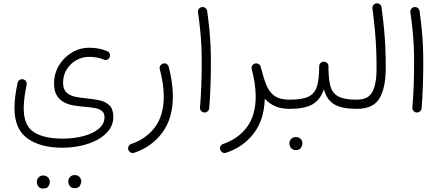

<svg xmlns="http://www.w3.org/2000/svg" viewBox="-20 -638 2611 1134"><path d="M65.4 1Q65.4 -32.7 70.1 -69.3Q74.7 -106 84 -148.9Q86.4 -160.2 95.9 -166Q105.5 -171.9 116.2 -169.4Q127 -167.5 133.3 -158Q139.6 -148.4 137.2 -137.2Q120.1 -56.2 120.1 2.4Q120.1 103.5 179.7 142.1Q239.3 180.7 349.6 180.7Q417.5 180.7 473.6 165.5Q529.8 150.4 563.5 122.1Q597.2 93.8 597.2 54.2Q597.2 29.3 581.8 17.1Q566.4 4.9 540.8 0.2Q515.1 -4.4 483.9 -6.8Q453.1 -9.3 420.7 -14.2Q388.2 -19 360.8 -32.5Q333.5 -45.9 316.4 -72.8Q299.3 -99.6 299.3 -145.5Q299.3 -202.6 327.6 -250.5Q356 -298.3 403.3 -327.1Q450.7 -356 507.3 -356Q564.9 -356 611.8 -336.4Q622.6 -333 627.4 -322.5Q632.3 -312 628.4 -301.8Q625 -292 615.7 -286.6Q606.4 -281.2 595.2 -285.2Q575.7 -293.9 552.5 -298.1Q529.3 -302.2 507.3 -302.2Q464.8 -302.2 429.7 -282Q394.5 -261.7 373.5 -227.3Q352.5 -192.9 352.5 -149.9Q352.5 -110.4 372.8 -91.6Q393.1 -72.8 425.3 -66.4Q457.5 -60.1 493.2 -56.6Q531.7 -53.2 567.4 -45.7Q603 -38.1 626.2 -15.9Q649.4 6.3 649.4 53.2Q649.4 95.7 624.5 129.4Q599.6 163.1 556.9 186.5Q514.2 210 460.4 222.2Q406.7 234.4 348.6 234.4Q217.8 234.4 141.6 179Q65.4 123.5 65.4 1ZM383.3 432.1Q383.3 418.5 393.6 407.2Q403.8 396 421.4 396Q443.8 396 453.6 412.6Q460 421.4 460 432.6Q460 444.8 451.9 459Q443.8 473.1 420.9 473.1Q405.8 473.1 397.5 466.1Q389.2 459 386.2 449.7Q383.3 440.9 383.3 432.1ZM197.8 434.6Q197.8 420.9 208 409.7Q218.3 398.4 235.8 398.4Q247.6 398.4 255.4 403.3Q263.2 408.2 268.1 415Q274.4 425.8 274.4 435.1Q274.4 447.8 266.4 461.7Q258.3 475.6 235.4 475.6Q219.7 475.6 211.7 468.5Q203.6 461.4 200.2 452.1Q197.8 443.4 197.8 434.6Z M940.9 -261.7Q954.1 -266.6 964.4 -260Q974.6 -253.4 976.6 -243.2Q1001 -149.9 1001 -68.4Q1001 61 938.7 145.3Q876.5 229.5 772.5 264.2Q760.3 268.1 750.7 262.2Q741.2 256.3 737.8 246.6Q734.4 233.9 740 224.6Q745.6 215.3 754.9 212.4Q843.8 182.1 895.5 112.8Q947.3 43.5 947.3 -68.4Q947.3 -105.5 941.2 -146Q935.1 -186.5 923.8 -229.5Q920.4 -241.7 926.5 -250.2Q932.6 -258.8 940.9 -261.7Z M1149.4 -565.9Q1147.9 -577.1 1155 -586.2Q1162.1 -595.2 1172.9 -596.2Q1184.1 -597.7 1193.1 -590.8Q1202.1 -584 1203.6 -572.8Q1211.9 -512.7 1216.6 -465.6Q1221.2 -418.5 1223.4 -371.1Q1225.6 -323.7 1225.6 -261.7Q1225.6 -198.2 1223.1 -128.7Q1220.7 -59.1 1215.8 1.5Q1214.8 12.2 1206.1 19.8Q1197.3 27.3 1186 26.4Q1175.3 25.4 1167.7 16.8Q1160.2 8.3 1161.1 -2.4Q1166.5 -63 1168.9 -132.1Q1171.4 -201.2 1171.4 -263.7Q1171.4 -323.7 1169.2 -369.1Q1167 -414.6 1162.4 -460.2Q1157.7 -505.9 1149.4 -565.9Z M1315.4 264.2Q1303.2 268.1 1293.7 262.2Q1284.2 256.3 1280.8 246.6Q1277.3 233.9 1283 224.6Q1288.6 215.3 1297.9 212.4Q1386.7 182.1 1438.5 112.8Q1490.2 43.5 1490.2 -68.4Q1490.2 -105.5 1484.1 -146Q1478 -186.5 1466.8 -229.5L1466.3 -231.9Q1463.9 -242.2 1470.2 -251.5Q1476.6 -260.7 1486.8 -263.2Q1493.7 -264.6 1500.5 -262.7Q1512.7 -259.8 1518.1 -248Q1519 -245.6 1520 -242.7Q1535.2 -181.6 1552.2 -138.2Q1569.3 -94.7 1601.1 -72Q1632.8 -49.3 1690.4 -49.3H1690.9Q1702.1 -49.3 1710 -41.3Q1717.8 -33.2 1717.8 -22Q1717.8 -10.7 1710 -2.9Q1702.1 4.9 1690.9 4.9H1690.4Q1639.2 4.9 1603.8 -11.2Q1568.4 -27.3 1543.9 -55.2Q1540.5 68.8 1478.8 149.7Q1417 230.5 1315.4 264.2Z M1663.6 -22Q1663.6 -33.2 1671.6 -41.3Q1679.7 -49.3 1690.9 -49.3Q1765.1 -49.3 1802.5 -67.6Q1839.8 -85.9 1852.5 -129.2Q1865.2 -172.4 1865.2 -247.1Q1866.2 -259.8 1874.8 -267.1Q1883.3 -274.4 1894.5 -273.4Q1905.8 -272.9 1913.3 -264.6Q1920.9 -256.3 1919.9 -245.1Q1919.9 -171.9 1931.6 -129.2Q1943.4 -86.4 1979 -67.9Q2014.6 -49.3 2086.4 -49.3H2086.9Q2098.1 -49.3 2106 -41.3Q2113.8 -33.2 2113.8 -22Q2113.8 -10.7 2106 -2.9Q2098.1 4.9 2086.9 4.9H2086.4Q2000.5 4.9 1955.1 -21.2Q1909.7 -47.4 1893.1 -110.8Q1871.1 -47.4 1824.7 -21.2Q1778.3 4.9 1690.9 4.9Q1679.7 4.9 1671.6 -2.9Q1663.6 -10.7 1663.6 -22ZM1689.5 207Q1689.5 193.8 1699.7 182.6Q1710 171.4 1728 171.4Q1749.5 171.4 1760.3 188Q1766.1 197.3 1766.1 208Q1766.1 220.2 1758.1 234.4Q1750 248.5 1727.1 248.5Q1711.9 248.5 1703.6 241.2Q1695.3 233.9 1692.4 224.6Q1689.5 216.3 1689.5 207Z M2060.1 -22Q2060.1 -33.2 2067.9 -41.3Q2075.7 -49.3 2086.9 -49.3Q2156.2 -49.3 2180.2 -96.9Q2204.1 -144.5 2204.1 -230Q2204.1 -294.4 2201.9 -347.2Q2199.7 -399.9 2194.6 -456.3Q2189.5 -512.7 2179.7 -587.9Q2178.2 -599.1 2185.3 -608.2Q2192.4 -617.2 2203.1 -618.2Q2214.4 -619.6 2223.4 -612.8Q2232.4 -606 2233.4 -594.7Q2242.7 -524.9 2248 -469.5Q2253.4 -414.1 2255.9 -359.6Q2258.3 -305.2 2258.3 -237.3Q2258.3 -120.1 2221.7 -57.6Q2185.1 4.9 2086.9 4.9Q2075.7 4.9 2067.9 -2.9Q2060.1 -10.7 2060.1 -22Z M2403.8 -565.9Q2402.3 -577.1 2409.4 -586.2Q2416.5 -595.2 2427.2 -596.2Q2438.5 -597.7 2447.5 -590.8Q2456.5 -584 2458 -572.8Q2466.3 -512.7 2470.9 -465.6Q2475.6 -418.5 2477.8 -371.1Q2480 -323.7 2480 -261.7Q2480 -198.2 2477.5 -128.7Q2475.1 -59.1 2470.2 1.5Q2469.2 12.2 2460.4 19.8Q2451.7 27.3 2440.4 26.4Q2429.7 25.4 2422.1 16.8Q2414.6 8.3 2415.5 -2.4Q2420.9 -63 2423.3 -132.1Q2425.8 -201.2 2425.8 -263.7Q2425.8 -323.7 2423.6 -369.1Q2421.4 -414.6 2416.7 -460.2Q2412.1 -505.9 2403.8 -565.9Z"/></svg>

Font: Mikhak-DS1-FD Light
Style: Regular
Weight: 300
Designer: Amin Abedi
Version: Version 3.2